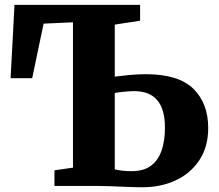

<svg xmlns="http://www.w3.org/2000/svg" viewBox="-20 -763 897 788"><path d="M565 5.5Q534.5 5.5 501 4Q467.5 2.5 431 1.2Q394.5 0 353.5 0H203.5V-64L279.5 -75V-671.5L159 -666L112 -442H23.5L39.5 -743H555V-678L451 -662V-448.5Q473 -451.5 509.2 -455Q545.5 -458.5 578.5 -458.5Q713 -458.5 773.8 -398.5Q834.5 -338.5 834.5 -238Q834.5 -160.5 798.5 -106Q762.5 -51.5 701.5 -23Q640.5 5.5 565 5.5ZM520 -60.5Q569.5 -60.5 599.2 -82.5Q629 -104.5 643 -144.8Q657 -185 657 -239.5Q657 -313.5 625.8 -351.2Q594.5 -389 530 -389Q514 -389 489.5 -386.5Q465 -384 451 -381.5V-68Q465.5 -64.5 482.2 -62.5Q499 -60.5 520 -60.5Z"/></svg>

Font: Merriweather 24pt Black
Style: Regular
Weight: 900
Designer: Eben Sorkin
Foundry: Eben Sorkin
Version: Version 2.100